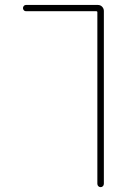

<svg xmlns="http://www.w3.org/2000/svg" viewBox="-20 -565 540 779"><path d="M375 180.7V-515.6Q375 -519.5 370.1 -519.5H85Q80.1 -519.5 76.7 -523.4Q73.2 -527.3 73.2 -532.2Q73.2 -537.1 76.7 -541Q80.1 -544.9 85 -544.9H377Q387.7 -544.9 394.5 -537.6Q401.4 -530.3 401.4 -520.5V180.7Q401.4 186.5 397.5 190.4Q393.6 194.3 388.2 194.3Q382.8 194.3 378.9 190.4Q375 186.5 375 180.7Z"/></svg>

Font: Rounded-X Mgen+ 2m thin
Style: Regular
Weight: 100
Designer: [Source Han Sans]
Ryoko NISHIZUKA  (kana & ideographs); Paul D. Hunt (Latin, Greek & Cyrillic); Wenlong ZHANG  (bopomofo
Version: Version 1.059.20150602